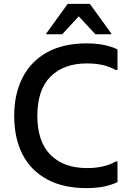

<svg xmlns="http://www.w3.org/2000/svg" viewBox="-20 -955 688 987"><path d="M53 -360Q53 -472 96 -556Q139 -640 222 -686Q305 -732 425 -732Q476 -732 516 -723.5Q556 -715 584 -701V-595H575Q517 -629 427 -629Q308 -629 240 -561.5Q172 -494 172 -360Q172 -226 240 -158.5Q308 -91 427 -91Q517 -91 575 -125H584V-19Q556 -5 516 3.5Q476 12 425 12Q305 12 222 -33Q139 -78 96 -161Q53 -244 53 -360ZM218 -779V-783L328 -935H442L552 -783V-779H470L385 -871L300 -779Z"/></svg>

Font: Kufam Medium
Style: Regular
Weight: 500
Designer: Wael Morcos, Artur Schmal
Foundry: Original Type
Version: Version 1.300; ttfautohint (v1.8.3)